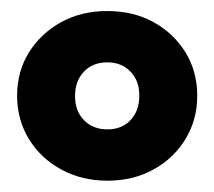

<svg xmlns="http://www.w3.org/2000/svg" viewBox="-20 -732 388 348"><path d="M174.5 -404.5Q128.6 -404.5 91.2 -424.7Q53.8 -444.9 32.4 -480Q11 -515 11 -558.5Q11 -602.5 32.5 -637Q54 -671.5 90.8 -691.8Q127.5 -712 174.5 -712Q221.5 -712 258 -692Q294.5 -672 316 -637.4Q337.5 -602.7 337.5 -558.6Q337.5 -515 316.2 -480Q295 -445 258.2 -424.8Q221.5 -404.5 174.5 -404.5ZM174.8 -497.5Q201 -497.5 216.8 -514.5Q232.5 -531.5 232.5 -558.5Q232.5 -586 216.2 -602.5Q200 -619 174.4 -619Q148 -619 132 -602Q116 -585 116 -557.9Q116 -531 132.2 -514.2Q148.5 -497.5 174.8 -497.5Z"/></svg>

Font: Marine Company Thin
Style: Regular
Weight: 100
Designer: Rodrigo Fuenzalida
Foundry: fragTYPE
Version: Version 1.000